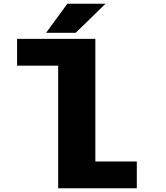

<svg xmlns="http://www.w3.org/2000/svg" viewBox="-20 -1008 890 1028"><path d="M227 -832.5 340.5 -988H545L385.5 -832.5ZM490.5 -143.5H712.5V0H291.5V-656.5H71.5V-800H490.5Z"/></svg>

Font: League Mono Wide ExtraBold
Style: Regular
Weight: 800
Width: 8
Designer: Tyler Finck
Foundry: The League of Moveable Type / Tyler Finck
Version: Version 2.210